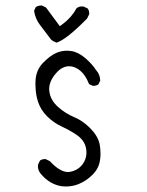

<svg xmlns="http://www.w3.org/2000/svg" viewBox="-20 -697 540 707"><path d="M308.6 -646.5Q308.6 -657.7 303.2 -665.5L288.1 -672.9Q284.7 -673.3 281.2 -673.3Q271 -673.3 262.2 -667Q243.7 -632.8 210.9 -608.4L200.2 -600.6L149.4 -669.4L135.3 -676.3Q133.8 -676.8 132.8 -676.8Q120.6 -676.8 111.8 -670.9L105.5 -657.7Q109.4 -628.4 127 -605.5L168 -551.3Q177.2 -543.5 189 -540Q226.6 -553.2 300.8 -628.9L308.1 -644Q308.6 -645.5 308.6 -646.5ZM120.1 -90.8Q119.6 -87.9 119.6 -83Q119.6 -78.1 122.1 -70.8Q124.5 -63.5 131.3 -55.7Q163.1 -18.1 207 -11.2Q214.8 -10.3 222.2 -10.3Q247.1 -10.3 269 -19Q298.3 -30.8 321.3 -54.2Q344.2 -77.6 348.1 -106.4Q350.1 -119.1 350.1 -128.4Q350.1 -137.7 349.6 -143.6Q349.1 -155.3 346.7 -167Q340.3 -196.8 311 -226.1Q284.7 -252 256.3 -264.2Q221.2 -278.8 194.3 -302.7Q165 -328.6 161.6 -361.8Q161.1 -365.7 161.1 -369.1Q161.1 -399.4 188 -429.2Q209.5 -453.1 234.9 -453.1Q252.4 -453.1 270 -440.9Q293.5 -424.3 308.1 -387.2L320.8 -381.3Q322.3 -380.9 323.2 -380.9Q334.5 -380.9 342.3 -386.2L349.1 -400.4Q348.1 -422.9 335 -437.5L334 -438.5Q319.8 -460.9 293 -483.9Q267.1 -505.9 240.7 -509.3Q233.9 -510.3 227.5 -510.3Q208 -510.3 190.4 -503.4Q165.5 -493.7 138.2 -465.3Q112.8 -439 110.8 -399.9Q110.4 -393.6 110.4 -386.7Q110.4 -379.9 111.3 -369.6Q112.3 -347.2 119.1 -325.2Q128.9 -293 153.3 -268.8Q177.7 -244.6 207.5 -231Q241.2 -215.3 265.1 -198.2Q298.3 -174.3 298.3 -135.7Q298.3 -107.9 279.8 -86.9Q263.2 -68.4 236.8 -64Q233.4 -63.5 230.5 -63.5Q200.7 -63.5 163.6 -103.5L148.9 -110.8Q147.5 -111.3 146.5 -111.3Q135.3 -111.3 127.4 -106Z"/></svg>

Font: NaikaiFont
Style: ExtraLight
Weight: 200
Version: Version 1.89